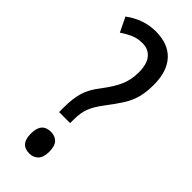

<svg xmlns="http://www.w3.org/2000/svg" viewBox="-241 -757 800 800"><g transform="rotate(45 159.0 -357.5)"><path d="M98 -201V-230Q98 -281 109 -318Q120 -355 151 -394Q186 -440 201 -475Q216 -510 216 -553Q216 -601 196 -625.5Q176 -650 141 -650Q113 -650 90.5 -640.5Q68 -631 43 -614L12 -678Q74 -724 145 -724Q219 -724 258 -681.5Q297 -639 297 -560Q297 -517 288.5 -485.5Q280 -454 262 -425Q244 -396 215 -358Q185 -319 174 -290.5Q163 -262 163 -221V-201ZM78 -55Q78 -119 132 -119Q157 -119 171.5 -104Q186 -89 186 -55Q186 -22 171 -6.5Q156 9 132 9Q78 9 78 -55Z"/></g></svg>

Font: Noto Sans Khmer ExtraCondensed
Style: Regular
Weight: 400
Width: 2
Designer: Danh Hong and the Monotype Design Team
Foundry: Monotype Imaging Inc.
Version: Version 2.004; ttfautohint (v1.8.4.7-5d5b)